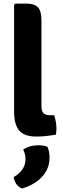

<svg xmlns="http://www.w3.org/2000/svg" viewBox="-20 -756 353 1070"><path d="M282 -114Q287.5 -97.5 291 -78.2Q294.5 -59 294.5 -40Q294.5 -31.5 293.8 -22Q293 -12.5 290.5 -5Q268 -1.5 240 1.8Q212 5 183 5Q115 5 86.8 -28.8Q58.5 -62.5 58.5 -134V-729L65.5 -736H126.5Q172.5 -736 191.8 -715Q211 -694 211 -642V-161.5Q211 -114 254.5 -114ZM244 61.5Q256 86.5 256 123Q256 183.5 215 228.5Q174 273.5 103 294.5Q84.5 288 72 270.8Q59.5 253.5 56 231Q122 193 122 131Q122 118 119 104.2Q116 90.5 109 78Q144 53.5 194.5 53.5Q222 53.5 244 61.5Z"/></svg>

Font: Signika
Style: Bold
Weight: 700
Designer: Anna Giedry
Foundry: Anna Giedry
Version: Version 2.001